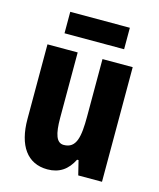

<svg xmlns="http://www.w3.org/2000/svg" viewBox="-111 -802 735 890"><g transform="rotate(15 257.0 -356.5)"><path d="M401 -723H115V-620H401ZM461 -550H316V-274C316 -177 306 -119 245 -119C210 -119 197 -158 197 -237V-550H52V-192C52 -65 104 10 201 10C258 10 297 -17 323 -69H330L347 0H461Z"/></g></svg>

Font: Noto Sans Georgian ExtraCondensed ExtraBold
Style: Regular
Weight: 800
Width: 2
Designer: Monotype Design Team, Akaki Razmadze
Foundry: Google LLC
Version: Version 2.005